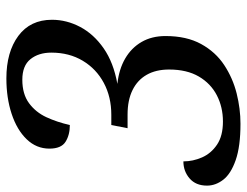

<svg xmlns="http://www.w3.org/2000/svg" viewBox="-109 -658 774 602"><g transform="rotate(-90 278.0 -357.0)"><path d="M191 10Q120 10 77 -5Q34 -20 15.5 -44Q-3 -68 -3 -95Q-3 -130 19.5 -149.5Q42 -169 73 -169Q73 -139 85.5 -110.5Q98 -82 125.5 -63.5Q153 -45 198 -45Q243 -45 280 -64Q317 -83 339 -120.5Q361 -158 361 -214Q361 -255 344.5 -284Q328 -313 296.5 -328.5Q265 -344 220 -344H177L187 -395H219Q275 -395 319 -418.5Q363 -442 388.5 -484.5Q414 -527 414 -583Q414 -623 393.5 -648.5Q373 -674 329 -674Q284 -674 255.5 -653Q227 -632 211.5 -598.5Q196 -565 187 -525Q156 -525 134.5 -538.5Q113 -552 113 -589Q113 -630 142.5 -660.5Q172 -691 222 -707.5Q272 -724 333 -724Q416 -724 466.5 -686.5Q517 -649 517 -581Q517 -535 494.5 -492.5Q472 -450 427.5 -419Q383 -388 316 -376Q362 -371 395.5 -351.5Q429 -332 447.5 -300Q466 -268 466 -225Q466 -159 441 -113.5Q416 -68 375 -41Q334 -14 286 -2Q238 10 191 10Z"/></g></svg>

Font: Noto Serif Tamil
Style: Italic
Weight: 400
Italic angle: -12°
Designer: Indian Type Foundry, Tom Grace, and the Monotype Design Team
Foundry: Monotype Imaging Inc.
Version: Version 2.003